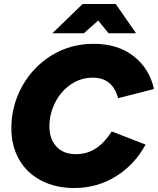

<svg xmlns="http://www.w3.org/2000/svg" viewBox="-20 -932 793 964"><path d="M37 -288Q37 -400 90.5 -497.5Q144 -595 238.5 -653.5Q333 -712 450 -712Q572 -712 651.5 -649.5Q731 -587 753 -485L573 -439Q545 -542 446 -542Q384 -542 334 -507Q284 -472 256 -415.5Q228 -359 228 -298Q228 -234 263.5 -196Q299 -158 360 -158Q419 -158 463 -188Q507 -218 541 -272L711 -206Q656 -105 562 -46.5Q468 12 353 12Q259 12 187 -25.5Q115 -63 76 -131Q37 -199 37 -288ZM395 -912H561L663 -765H525L473 -829L401 -765H243Z"/></svg>

Font: Oak Sans Black
Style: Italic
Weight: 900
Italic angle: -9.5°
Foundry: Erik Kennedy, Walven
Version: Version 1.000